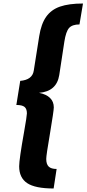

<svg xmlns="http://www.w3.org/2000/svg" viewBox="-20 -862 492 1092"><path d="M89 84Q89 45 117 -112Q133 -203 133 -217Q133 -243 119.5 -254Q106 -265 73 -265L95 -402Q164 -408 172 -460L203 -656Q214 -726 242.5 -766.5Q271 -807 321.5 -824.5Q372 -842 452 -842L432 -723Q391 -723 373 -703Q355 -683 346 -625L317 -435Q302 -342 202 -334Q243 -326 264.5 -305Q286 -284 286 -251Q286 -233 264 -101Q243 21 243 42Q243 72 257 85.5Q271 99 302 99L285 210Q180 210 134.5 179.5Q89 149 89 84Z"/></svg>

Font: Exo
Style: Bold Italic
Weight: 700
Italic angle: -9°
Designer: Natanael Gama
Foundry: Natanael Gama
Version: Version 1.500; ttfautohint (v1.6)